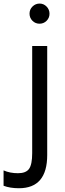

<svg xmlns="http://www.w3.org/2000/svg" viewBox="-90 -798 361 1061"><path d="M-70.3 143.6Q-35.2 159.2 9.3 159.2Q53.7 159.2 70.8 134.8Q87.9 110.4 87.9 47.9V-543.9H170.9V58.6Q170.9 242.2 14.6 242.2Q-34.2 242.2 -70.3 228.5ZM89.4 -683.1Q73.2 -699.2 73.2 -722.7Q73.2 -746.1 89.8 -762.2Q106.4 -778.3 128.9 -778.3Q151.4 -778.3 167.5 -761.7Q183.6 -745.1 183.6 -722.2Q183.6 -699.2 167.5 -683.1Q151.4 -667 128.4 -667Q105.5 -667 89.4 -683.1Z"/></svg>

Font: GenEi M Gothic v2 Regular
Style: Regular
Weight: 400
Version: Version 2.0